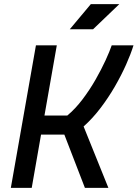

<svg xmlns="http://www.w3.org/2000/svg" viewBox="-20 -914 669 934"><path d="M32.7 0 154.8 -693.4H256.3L196.3 -352.1H307.6Q346.7 -384.8 381.6 -430.9Q416.5 -477.1 444.8 -526.6Q473.1 -576.2 493.4 -620.4Q513.7 -664.6 523.4 -693.4H629.4Q616.7 -652.3 593.8 -600.6Q570.8 -548.8 539.3 -494.1Q507.8 -439.5 469.2 -388.7Q430.7 -337.9 386.7 -298.8L507.3 0H393.1L293 -259.3H179.7L134.3 0ZM319.3 -771.5 421.9 -894H560.5L432.6 -771.5Z"/></svg>

Font: CaskaydiaCove NFP
Style: Italic
Weight: 400
Italic angle: -10°
Designer: Aaron Bell
Foundry: Saja Typeworks
Version: Version 2111.001; VTT 6.35;Nerd Fonts 3.1.1